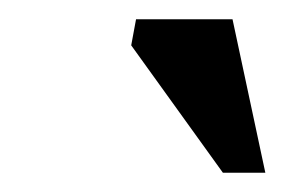

<svg xmlns="http://www.w3.org/2000/svg" viewBox="-20 -700 295 199"><path d="M255 -521H211L116 -653L121 -680H221Z"/></svg>

Font: STIX Two Text SemiBold
Style: Italic
Weight: 600
Italic angle: -12°
Designer: Ross Mills, John Hudson & Paul Hanslow, Tiro Typeworks Ltd; with prior portions MicroPress Inc. and Coen Hoffman, Elsevi
Foundry: Tiro Typeworks Ltd
Version: Version 2.13 b171